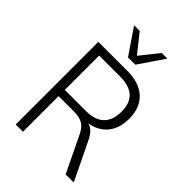

<svg xmlns="http://www.w3.org/2000/svg" viewBox="-264 -1043 1158 1158"><g transform="rotate(45 315.0 -464.0)"><path d="M94 0V-705H341Q442 -705 498 -654Q554 -603 554 -507Q554 -448 531.5 -405Q509 -362 467.5 -338Q426 -314 368 -311L373 -318L383 -317Q412 -315 434 -296Q456 -277 474 -238L589 0H520L412 -224Q398 -255 380.5 -272.5Q363 -290 340 -297Q317 -304 283 -304H156V0ZM156 -357H336Q413 -357 452 -395Q491 -433 491 -506Q491 -579 451.5 -614.5Q412 -650 333 -650H156ZM287 -765 176 -928H224L318 -810L412 -928H460L349 -765Z"/></g></svg>

Font: Nunito Sans 10pt SemiCondensed Light
Style: Regular
Weight: 300
Width: 4
Designer: Vernon Adams
Foundry: Vernon Adams
Version: Version 3.101;gftools[0.9.27]